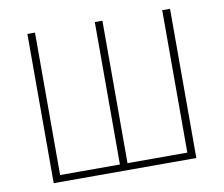

<svg xmlns="http://www.w3.org/2000/svg" viewBox="-79 -823 1072 920"><g transform="rotate(-10 456.5 -363.0)"><path d="M110 0H804V-726H766V-33H475V-726H438V-33H147V-726H110Z"/></g></svg>

Font: Noto Sans CJK JP Thin
Style: Regular
Weight: 250
Designer: Ryoko NISHIZUKA (kana & ideographs); Paul D. Hunt (Latin, Greek & Cyrillic); Wenlong ZHANG (bopomofo); Sandoll Communica
Foundry: Adobe Systems Incorporated
Version: Version 1.004;PS 1.004;hotconv 1.0.82;makeotf.lib2.5.63406